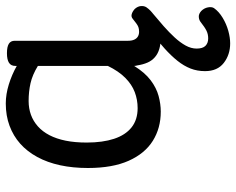

<svg xmlns="http://www.w3.org/2000/svg" viewBox="-96 -463 816 664"><g transform="rotate(-90 312.0 -131.0)"><path d="M258 17Q201 17 157 -10.5Q113 -38 88 -94Q63 -150 63 -235Q63 -287 72.5 -331Q82 -375 101 -410Q120 -445 147 -469Q174 -493 209 -506Q244 -519 286 -519Q318 -519 352 -508.5Q386 -498 416 -481V-486Q416 -501 427 -508Q438 -515 460 -515Q482 -515 492.5 -508.5Q503 -502 503 -488V-96Q503 -83 507 -74.5Q511 -66 518 -62Q525 -58 534 -58Q544 -58 550.5 -60.5Q557 -63 563.5 -68Q570 -73 579 -80Q586 -86 595 -83.5Q604 -81 613 -73Q622 -63 623 -52Q624 -41 619 -33Q608 -17 591 -6Q574 5 554.5 11Q535 17 515 17Q492 17 475 12Q458 7 446 -3.5Q434 -14 427.5 -29Q421 -44 418 -63Q418 -64 417 -67.5Q416 -71 416 -75Q393 -38 366.5 -18Q340 2 312 9.5Q284 17 258 17ZM151 -239Q151 -184 164 -144.5Q177 -105 203.5 -84Q230 -63 270 -63Q299 -63 325.5 -73Q352 -83 375 -106Q398 -129 416 -166V-408Q385 -427 356 -433.5Q327 -440 295 -440Q269 -440 247 -432Q225 -424 207 -408Q189 -392 176.5 -368Q164 -344 157.5 -312Q151 -280 151 -239ZM494 257Q455 257 426.5 235Q398 213 398 170Q398 143 407 120Q416 97 433.5 75Q451 53 476.5 30Q502 7 536 -19L598 -20V-11Q575 8 553.5 27Q532 46 514.5 65Q497 84 486.5 103Q476 122 476 141Q476 162 485.5 171.5Q495 181 511 181Q526 181 538 175Q550 169 569 154Q576 149 586 148.5Q596 148 606 157Q616 167 618.5 180Q621 193 616 201Q604 218 582.5 231Q561 244 537.5 250.5Q514 257 494 257Z"/></g></svg>

Font: Playwrite FR Trad
Style: Regular
Weight: 400
Designer: Veronika Burian, José Scaglione
Foundry: TypeTogether
Version: Version 1.000